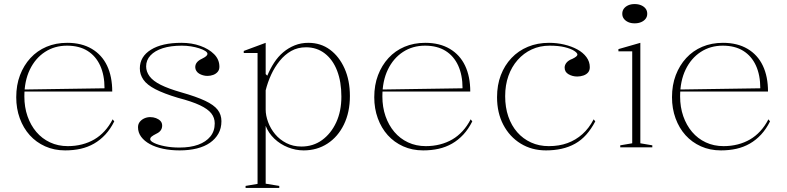

<svg xmlns="http://www.w3.org/2000/svg" viewBox="-20 -726 3876 946"><path d="M311 -515Q382 -515 432 -485.5Q482 -456 507.5 -402.5Q533 -349 533 -275H100V-285L495 -291Q495 -356 473.5 -403Q452 -450 411 -475.5Q370 -501 310 -501Q249 -501 201.5 -470Q154 -439 127 -383Q100 -327 100 -251Q100 -198 115.5 -153.5Q131 -109 159 -76Q187 -43 226.5 -24.5Q266 -6 314 -6Q351 -6 384 -14.5Q417 -23 444.5 -39Q472 -55 495 -80Q518 -105 535 -138L543 -128Q524 -90 499 -63Q474 -36 443.5 -18.5Q413 -1 377.5 7Q342 15 301 15Q247 15 202.5 -5Q158 -25 126.5 -60Q95 -95 77.5 -143Q60 -191 60 -247Q60 -307 78.5 -355.5Q97 -404 130 -440Q163 -476 209 -495.5Q255 -515 311 -515Z M865 15Q821 15 783.5 7Q746 -1 718.5 -16Q691 -31 675.5 -52Q660 -73 660 -99Q660 -115 669 -126Q678 -137 691.5 -143Q705 -149 720 -149Q735 -149 748.5 -144Q762 -139 770.5 -130Q779 -121 779 -107Q779 -94 772 -84Q765 -74 752 -68Q734 -59 727 -53Q720 -47 720 -40Q720 -31 739.5 -21.5Q759 -12 792 -5.5Q825 1 864 1Q918 1 956.5 -13Q995 -27 1016.5 -53.5Q1038 -80 1038 -118Q1038 -146 1021 -167.5Q1004 -189 965 -207.5Q926 -226 857 -244Q787 -265 745.5 -286.5Q704 -308 686.5 -333.5Q669 -359 669 -389Q669 -447 723.5 -481Q778 -515 874 -515Q925 -515 967 -500Q1009 -485 1035 -459Q1061 -433 1061 -397Q1061 -382 1052.5 -372Q1044 -362 1030.5 -357Q1017 -352 1002 -352Q991 -352 980.5 -355Q970 -358 961.5 -363Q953 -368 947.5 -376.5Q942 -385 942 -395Q942 -421 974 -436Q990 -444 996 -449.5Q1002 -455 1002 -461Q1002 -468 991 -475Q980 -482 961.5 -488Q943 -494 921 -497.5Q899 -501 876 -501Q821 -501 782 -488.5Q743 -476 721.5 -453Q700 -430 700 -399Q700 -373 717 -350Q734 -327 772 -308Q810 -289 873 -271Q947 -250 990.5 -229.5Q1034 -209 1052.5 -185Q1071 -161 1071 -129Q1071 -94 1056 -67.5Q1041 -41 1014.5 -22.5Q988 -4 950 5.5Q912 15 865 15Z M1190 200V190L1249 180V-465H1181V-475L1289 -515V-361L1297 -353Q1311 -387 1330.5 -417Q1350 -447 1375.5 -468.5Q1401 -490 1432 -502.5Q1463 -515 1499 -515Q1560 -515 1605.5 -481.5Q1651 -448 1677.5 -389Q1704 -330 1704 -253Q1704 -173 1674.5 -112.5Q1645 -52 1593.5 -18.5Q1542 15 1476 15Q1437 15 1399 0Q1361 -15 1332 -42.5Q1303 -70 1289 -106V179L1356 190V200ZM1465 -4Q1523 -4 1567 -36Q1611 -68 1636.5 -123Q1662 -178 1662 -250Q1662 -323 1641 -377.5Q1620 -432 1580.5 -462.5Q1541 -493 1488 -493Q1447 -493 1415 -475Q1383 -457 1358 -426Q1333 -395 1316 -358Q1299 -321 1289 -281V-186Q1289 -157 1301 -124.5Q1313 -92 1335.5 -65Q1358 -38 1391 -21Q1424 -4 1465 -4Z M2075 -515Q2146 -515 2196 -485.5Q2246 -456 2271.5 -402.5Q2297 -349 2297 -275H1864V-285L2259 -291Q2259 -356 2237.5 -403Q2216 -450 2175 -475.5Q2134 -501 2074 -501Q2013 -501 1965.5 -470Q1918 -439 1891 -383Q1864 -327 1864 -251Q1864 -198 1879.5 -153.5Q1895 -109 1923 -76Q1951 -43 1990.5 -24.5Q2030 -6 2078 -6Q2115 -6 2148 -14.5Q2181 -23 2208.5 -39Q2236 -55 2259 -80Q2282 -105 2299 -138L2307 -128Q2288 -90 2263 -63Q2238 -36 2207.5 -18.5Q2177 -1 2141.5 7Q2106 15 2065 15Q2011 15 1966.5 -5Q1922 -25 1890.5 -60Q1859 -95 1841.5 -143Q1824 -191 1824 -247Q1824 -307 1842.5 -355.5Q1861 -404 1894 -440Q1927 -476 1973 -495.5Q2019 -515 2075 -515Z M2670 15Q2600 15 2545.5 -18.5Q2491 -52 2460 -111Q2429 -170 2429 -247Q2429 -307 2447.5 -355.5Q2466 -404 2500 -440Q2534 -476 2581 -495.5Q2628 -515 2685 -515Q2724 -515 2760 -506.5Q2796 -498 2824.5 -482.5Q2853 -467 2869.5 -444.5Q2886 -422 2886 -395Q2886 -379 2877.5 -369Q2869 -359 2854.5 -354Q2840 -349 2824 -349Q2801 -349 2781.5 -360Q2762 -371 2762 -393Q2762 -406 2771.5 -417.5Q2781 -429 2800 -436Q2825 -448 2825 -457Q2825 -465 2809 -475.5Q2793 -486 2762.5 -493.5Q2732 -501 2688 -501Q2640 -501 2600 -482.5Q2560 -464 2530.5 -430.5Q2501 -397 2485 -352Q2469 -307 2469 -252Q2469 -197 2484.5 -152Q2500 -107 2528.5 -74.5Q2557 -42 2596.5 -24Q2636 -6 2684 -6Q2735 -6 2776 -21Q2817 -36 2849.5 -65Q2882 -94 2905 -138L2913 -128Q2893 -90 2868.5 -62.5Q2844 -35 2813.5 -18Q2783 -1 2747 7Q2711 15 2670 15Z M3107 -611Q3089 -611 3075.5 -617Q3062 -623 3054 -633.5Q3046 -644 3046 -658Q3046 -673 3054 -683.5Q3062 -694 3075.5 -700Q3089 -706 3107 -706Q3125 -706 3139 -700Q3153 -694 3161 -683.5Q3169 -673 3169 -658Q3169 -644 3161 -633.5Q3153 -623 3139 -617Q3125 -611 3107 -611ZM3036 0V-10L3095 -20V-473H3027V-484L3135 -515V-20L3194 -10V0Z M3542 -515Q3613 -515 3663 -485.5Q3713 -456 3738.5 -402.5Q3764 -349 3764 -275H3331V-285L3726 -291Q3726 -356 3704.5 -403Q3683 -450 3642 -475.5Q3601 -501 3541 -501Q3480 -501 3432.5 -470Q3385 -439 3358 -383Q3331 -327 3331 -251Q3331 -198 3346.5 -153.5Q3362 -109 3390 -76Q3418 -43 3457.5 -24.5Q3497 -6 3545 -6Q3582 -6 3615 -14.5Q3648 -23 3675.5 -39Q3703 -55 3726 -80Q3749 -105 3766 -138L3774 -128Q3755 -90 3730 -63Q3705 -36 3674.5 -18.5Q3644 -1 3608.5 7Q3573 15 3532 15Q3478 15 3433.5 -5Q3389 -25 3357.5 -60Q3326 -95 3308.5 -143Q3291 -191 3291 -247Q3291 -307 3309.5 -355.5Q3328 -404 3361 -440Q3394 -476 3440 -495.5Q3486 -515 3542 -515Z"/></svg>

Font: Kalnia Thin ExtraLight
Style: Regular
Weight: 250
Version: Version 1.105